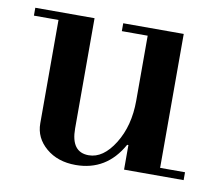

<svg xmlns="http://www.w3.org/2000/svg" viewBox="-59 -519 688 600"><g transform="rotate(10 285.0 -219.0)"><path d="M478 -450V-25H557V0H368V-78H364Q314 12 216 12Q159 12 122 -19.5Q85 -51 85 -97V-425H7V-450H195V-100Q195 -25 251 -25Q297 -25 332.5 -82Q368 -139 368 -219V-425H286V-450Z"/></g></svg>

Font: Libre Bodoni
Style: Regular
Weight: 400
Designer: Pablo Impallari, Rodrigo Fuenzalida
Foundry: Pablo Impallari, Rodrigo Fuenzalida
Version: Version 1.001